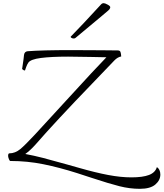

<svg xmlns="http://www.w3.org/2000/svg" viewBox="-20 -1014 1028 1207"><path d="M988 83Q988 119 956.5 146Q925 173 859 173Q796 173 730.5 156.5Q665 140 556 104L464 74Q354 39 253 18.5Q152 -2 45 -2Q41 -2 36.5 -12.5Q32 -23 31 -33Q31 -50 39 -50Q75 -50 108 -77Q137 -101 199 -167.5Q261 -234 396 -382Q586 -590 649 -654Q616 -654 550 -656Q452 -658 408 -658Q301 -658 236.5 -649.5Q172 -641 158 -620Q150 -608 144.5 -592.5Q139 -577 137 -571Q128 -571 119 -580Q121 -589 128 -642L131 -669Q134 -690 154 -692Q244 -699 432 -699L622 -698Q663 -697 720 -697Q734 -697 737.5 -687Q741 -677 742 -659Q719 -655 699 -634Q688 -622 560 -489Q331 -252 203 -105Q170 -68 139 -46Q193 -36 249.5 -21.5Q306 -7 398 19L483 43Q581 71 660 86Q739 101 806 101Q877 101 916.5 86Q956 71 966 37Q976 42 982 54.5Q988 67 988 83ZM443 -772Q436 -772 430 -775.5Q424 -779 424 -783Q494 -854 615 -986Q622 -994 632 -994Q640 -994 656.5 -985Q673 -976 673 -969V-968Q673 -958 657 -945Q646 -935 624 -917Q518 -828 455 -776Q451 -772 443 -772Z"/></svg>

Font: Charmonman
Style: Regular
Weight: 400
Designer: Ekaluck Peanpanawate
Foundry: Cadson Demak Co.,Ltd.
Version: Version 1.000; ttfautohint (v1.6)